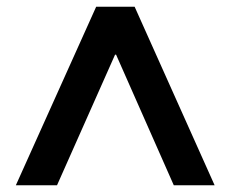

<svg xmlns="http://www.w3.org/2000/svg" viewBox="-20 -720 684 569"><path d="M27 -171 265 -700H379L616 -171H495L324 -558H321L149 -171Z"/></svg>

Font: DM Sans 9pt 36pt SemiBold
Style: Regular
Weight: 600
Version: Version 4.004;gftools[0.9.30]